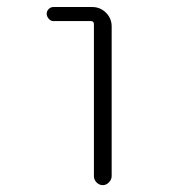

<svg xmlns="http://www.w3.org/2000/svg" viewBox="-20 -540 540 560"><path d="M135.7 -478.5Q127.9 -478.5 122.1 -485.4Q116.2 -492.2 116.2 -500Q116.2 -507.8 122.1 -513.7Q127.9 -519.5 135.7 -519.5H249Q272.5 -519.5 289.1 -502.9Q305.7 -486.3 305.7 -462.9V-26.4Q305.7 -16.6 297.9 -8.3Q290 0 279.8 0Q269.5 0 261.7 -7.8Q253.9 -15.6 253.9 -26.4V-469.7Q253.9 -478.5 245.1 -478.5Z"/></svg>

Font: Rounded-X Mgen+ 1mn light
Style: Regular
Weight: 200
Designer: [Source Han Sans]
Ryoko NISHIZUKA  (kana & ideographs); Paul D. Hunt (Latin, Greek & Cyrillic); Wenlong ZHANG  (bopomofo
Version: Version 1.059.20150602